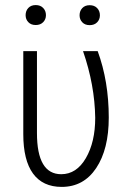

<svg xmlns="http://www.w3.org/2000/svg" viewBox="-20 -731 510 761"><path d="M126.5 -528.3V-203.6Q126.5 -40.5 222.7 -40.5Q283.2 -40.5 320.3 -104.2Q357.4 -168 357.4 -264.2Q355.5 -394 309.1 -528.3H367.2Q411.1 -408.7 411.1 -265.1Q411.1 -139.6 361.3 -64.9Q311.5 9.8 224.6 9.8Q149.4 9.8 110.8 -43.2Q72.3 -96.2 72.3 -199.2V-528.3ZM81.5 -670.9Q81.5 -688 92.3 -699.5Q103 -710.9 121.6 -710.9Q140.1 -710.9 151.1 -699.5Q162.1 -688 162.1 -670.9Q162.1 -654.3 151.1 -643.1Q140.1 -631.8 121.6 -631.8Q103 -631.8 92.3 -643.1Q81.5 -654.3 81.5 -670.9ZM295.4 -670.4Q295.4 -687.5 306.2 -699Q316.9 -710.4 335.4 -710.4Q354 -710.4 365 -699Q376 -687.5 376 -670.4Q376 -653.8 365 -642.6Q354 -631.3 335.4 -631.3Q316.9 -631.3 306.2 -642.6Q295.4 -653.8 295.4 -670.4Z"/></svg>

Font: Roboto Condensed Light
Style: Regular
Weight: 300
Designer: Google
Version: Version 2.134; 2016